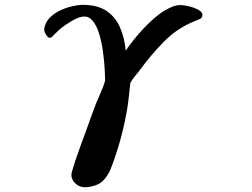

<svg xmlns="http://www.w3.org/2000/svg" viewBox="-20 -642 1040 791"><path d="M814 -581Q814 -568 802 -563Q790 -558 780 -554Q710 -526 655 -470Q600 -414 556 -353Q547 -341 535.5 -327.5Q524 -314 517 -300Q512 -252 508.5 -224Q505 -196 499 -166Q489 -112 472.5 -54.5Q456 3 436 54Q426 79 406.5 100.5Q387 122 346 128Q311 134 290 113Q269 92 276 67Q290 17 312.5 -43Q335 -103 357 -166Q374 -214 391 -251.5Q408 -289 413 -310Q413 -329 411 -361.5Q409 -394 404 -430.5Q399 -467 389.5 -499.5Q380 -532 364.5 -553Q349 -574 327 -574Q307 -574 277 -556.5Q247 -539 227 -522Q216 -512 209 -505Q202 -498 194 -490Q191 -486 185 -486Q178 -486 169 -500Q160 -514 163 -528Q168 -552 186 -570Q204 -588 229 -599.5Q254 -611 278.5 -616.5Q303 -622 321 -622Q381 -622 418 -597.5Q455 -573 474 -530Q493 -487 498 -433Q520 -466 551.5 -502.5Q583 -539 619 -570Q655 -601 692 -615Q696 -617 705 -619Q714 -621 721 -621Q739 -621 760.5 -615.5Q782 -610 798 -601Q814 -592 814 -581Z"/></svg>

Font: Kaisei Tokumin ExtraBold
Style: Regular
Weight: 800
Designer: Font-Kai, 金井和夫
Foundry: KAZUO KANAI
Version: Version 5.003